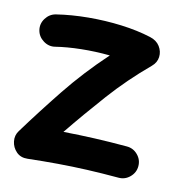

<svg xmlns="http://www.w3.org/2000/svg" viewBox="-116 -835 921 997"><g transform="rotate(15 344.5 -336.5)"><path d="M8.8 -600.1Q0.5 -633.3 19 -663.3Q37.6 -693.4 70.3 -701.7Q149.4 -721.2 238.3 -729.5Q327.1 -737.8 413.8 -734.4Q500.5 -731 573.2 -714.8Q608.9 -707 627.7 -681.9Q646.5 -656.7 645.5 -626.7Q644.5 -596.7 620.6 -572.8Q516.1 -468.3 430.4 -353.3Q344.7 -238.3 266.1 -122.6Q352.1 -128.9 432.1 -131.8Q512.2 -134.8 604 -134.8Q638.7 -134.8 663.3 -110.1Q688 -85.4 688 -50.8Q688 -16.6 663.3 8.3Q638.7 33.2 604 33.2Q514.6 33.2 435.5 36.1Q356.4 39.1 280 45.2Q203.6 51.3 121.6 60.5Q85.4 64.5 61.3 43.5Q37.1 22.5 30.8 -8.5Q24.4 -39.6 41 -66.4Q116.7 -190.9 202.1 -318.6Q287.6 -446.3 396 -568.4Q318.4 -569.3 243.7 -561.3Q168.9 -553.2 110.4 -538.6Q77.6 -530.3 47.4 -548.8Q17.1 -567.4 8.8 -600.1Z"/></g></svg>

Font: Mikhak-FD Black
Style: Regular
Weight: 900
Designer: Amin Abedi
Version: Version 3.2